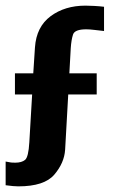

<svg xmlns="http://www.w3.org/2000/svg" viewBox="-21 -549 406 681"><path d="M32 -289H97L103 -381Q108 -454 158.5 -491.5Q209 -529 282 -529Q294 -529 313 -528Q332 -527 348 -525V-439Q329 -441 313 -443Q297 -445 285 -445Q244 -445 238 -426.5Q232 -408 230 -379L225 -289H322V-214H221L210 -18Q207 29 171.5 70.5Q136 112 44 112Q28 112 -1 108V24Q14 27 19 27.5Q24 28 33 28Q56 28 68 18Q80 8 83 -44L93 -214H32Z"/></svg>

Font: Zilla Slab Bold
Style: Bold
Weight: 700
Designer: Typotheque.com
Foundry: Typotheque type foundry
Version: Version 1.1; 2017; ttfautohint (v1.6)